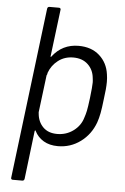

<svg xmlns="http://www.w3.org/2000/svg" viewBox="-60 -743 643 985"><g transform="rotate(5 261.5 -250.0)"><path d="M481 -342Q481 -308 473 -252Q468 -207 463 -180.5Q458 -154 450 -131Q427 -68 375.5 -30Q324 8 259 8Q216 8 185.5 -10Q155 -28 139 -60Q138 -63 136.5 -62.5Q135 -62 134 -59L104 190Q102 200 93 200H43Q39 200 36.5 197Q34 194 35 190L143 -690Q145 -700 154 -700H203Q208 -700 210.5 -697Q213 -694 212 -690L182 -448Q182 -445 183.5 -445Q185 -445 186 -447Q237 -514 321 -514Q387 -514 428.5 -477Q470 -440 478 -381Q481 -363 481 -342ZM402 -253Q409 -313 409 -333Q409 -342 407 -356Q403 -398 374.5 -425Q346 -452 299 -452Q254 -452 221 -426.5Q188 -401 174 -362Q173 -359 173 -355L171 -351L170 -349L146 -156L147 -152Q147 -151 146.5 -150Q146 -149 147 -148Q151 -107 177.5 -80.5Q204 -54 250 -54Q297 -54 333.5 -81Q370 -108 382 -150Q388 -167 392 -186Q396 -205 402 -253Z"/></g></svg>

Font: Barlow
Style: Italic
Weight: 400
Italic angle: -7°
Designer: Jeremy Tribby
Foundry: Tribby Type
Version: Version 1.408